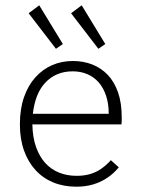

<svg xmlns="http://www.w3.org/2000/svg" viewBox="-20 -694 540 724"><path d="M268 10Q220 10 181 -6Q142 -22 114 -52.5Q86 -83 70.5 -126.5Q55 -170 55 -225Q55 -283 70.5 -327.5Q86 -372 113.5 -402.5Q141 -433 177 -448.5Q213 -464 255 -464Q294 -464 327.5 -451Q361 -438 386 -412Q411 -386 425 -346Q439 -306 439 -252Q439 -244 439 -238.5Q439 -233 438 -225H102Q103 -176 116 -139.5Q129 -103 151 -79Q173 -55 203 -43Q233 -31 269 -31Q298 -31 321 -38Q344 -45 363 -58.5Q382 -72 398 -90L428 -63Q409 -40 384.5 -23.5Q360 -7 331 1.5Q302 10 268 10ZM104 -265H390Q390 -303 380 -333Q370 -363 352 -383.5Q334 -404 309 -414.5Q284 -425 254 -425Q222 -425 196 -414Q170 -403 150.5 -382Q131 -361 119.5 -331.5Q108 -302 104 -265ZM191 -510 88 -644 128 -674 217 -528ZM351 -510 248 -644 288 -674 377 -528Z"/></svg>

Font: Inconsolata Light
Style: Regular
Weight: 300
Designer: Raph Levien, Cyreal, Brenton Simpson
Foundry: Raph Levien, Cyreal, Google
Version: Version 3.001